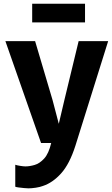

<svg xmlns="http://www.w3.org/2000/svg" viewBox="-20 -782 613 1050"><path d="M63.5 239V119Q71.5 122 90 125Q108.5 128 119 128Q142 128 169.5 120Q197 112 221.8 84.8Q246.5 57.5 260 0H204.5L9.5 -557H172L267.5 -234.5L301.5 -105L332 -234.5L410 -557H571.5L392.5 14.5Q360.5 115 314.2 166.2Q268 217.5 214.5 235Q199 241 176 244.5Q153 248 135.5 248Q128 248 111.8 246.5Q95.5 245 81 243Q66.5 241 63.5 239ZM156 -659.5V-761.5H445V-659.5Z"/></svg>

Font: Merriweather Sans
Style: Bold
Weight: 700
Designer: Eben Sorkin
Foundry: Eben Sorkin
Version: Version 1.008; ttfautohint (v1.7.19-72a1) -l 8 -r 50 -G 200 